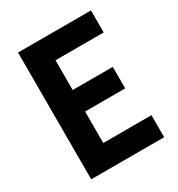

<svg xmlns="http://www.w3.org/2000/svg" viewBox="-172 -832 875 944"><g transform="rotate(-30 266.0 -360.0)"><path d="M70.3 -719.7H484.4V-594.7H210.9V-425.8H438.5V-303.7H210.9V-125H484.4V0H70.3Z"/></g></svg>

Font: Reddit Sans Strawberry
Style: Bold
Weight: 700
Designer: Stephen Hutchings
Foundry: Reddit
Version: Version 1.013